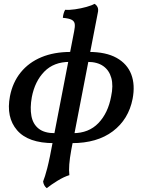

<svg xmlns="http://www.w3.org/2000/svg" viewBox="-20 -738 744 1002"><path d="M224 244Q216 238 211 228.5Q206 219 205 209Q210 196 215 180.5Q220 165 226.5 140Q233 115 241 76L367 -575Q372 -599 370 -613Q368 -627 354.5 -634.5Q341 -642 308 -645Q309 -657 312 -667.5Q315 -678 320 -687Q341 -685 372 -689.5Q403 -694 431.5 -702Q460 -710 473 -718Q483 -713 489 -701Q495 -689 490 -669L352 44Q344 88 341.5 120Q339 152 342 176Q313 185 280.5 205Q248 225 224 244ZM261 9Q127 9 69 -58.5Q11 -126 32 -236Q46 -308 88 -360Q130 -412 196 -439.5Q262 -467 349 -467L343 -415Q261 -415 211.5 -364.5Q162 -314 146 -231Q136 -175 144 -132.5Q152 -90 182 -66.5Q212 -43 266 -43ZM355 9 361 -43Q443 -43 493.5 -95.5Q544 -148 560 -235Q572 -291 561 -331Q550 -371 519 -393Q488 -415 437 -415L443 -467Q533 -467 588.5 -436Q644 -405 665 -350Q686 -295 672 -222Q651 -115 569 -53Q487 9 355 9Z"/></svg>

Font: Vollkorn Medium
Style: Italic
Weight: 500
Italic angle: -11°
Designer: Friedrich Althausen
Foundry: Friedrich Althausen
Version: Version 5.000